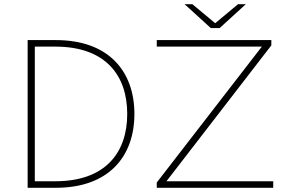

<svg xmlns="http://www.w3.org/2000/svg" viewBox="-20 -890 1363 910"><path d="M111 0H245C494 0 617 -147 617 -350C617 -553 494 -700 245 -700H111ZM243 -31H145V-669H243C478 -669 583 -535 583 -350C583 -165 478 -31 243 -31ZM723 0H1275V-31H769L1266 -675V-700H723V-669H1221L723 -25ZM979 -757H1021L1145 -870H1108L1000 -780L892 -870H855Z"/></svg>

Font: Chess Sans ExtraLight
Style: Regular
Weight: 275
Designer: Wolf Bōese
Foundry: Wolf Bōese
Version: Version 7.223;Glyphs 3.3 (3306)